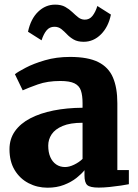

<svg xmlns="http://www.w3.org/2000/svg" viewBox="-20 -820 612 850"><path d="M190.5 11Q145 11 106.5 -9Q68 -29 45 -67Q22 -105 22 -159.5Q22 -205 46.2 -239.2Q70.5 -273.5 114.2 -296.2Q158 -319 217 -330.8Q276 -342.5 345.5 -343V-363Q345.5 -397.5 338.2 -419Q331 -440.5 309.8 -451Q288.5 -461.5 247 -461.5Q190 -461.5 147.2 -446.2Q104.5 -431 80.5 -420L46 -491.5Q59 -502 93.8 -520.2Q128.5 -538.5 179 -553.2Q229.5 -568 290 -568Q369.5 -568 415 -545.2Q460.5 -522.5 480 -477Q499.5 -431.5 499.5 -363V-67H550.5V-4.5Q539 -2 515.5 1.5Q492 5 465.2 7.8Q438.5 10.5 417 10.5Q378.5 10.5 366.2 -0.8Q354 -12 354 -43.5V-66.5Q341.5 -50.5 318.5 -32.2Q295.5 -14 263.2 -1.5Q231 11 190.5 11ZM268 -80.5Q286.5 -80.5 308.2 -91Q330 -101.5 345.5 -116.5V-276.5Q290.5 -276.5 257 -262.2Q223.5 -248 208.5 -225.2Q193.5 -202.5 193.5 -175.5Q193.5 -145.5 202.8 -124.5Q212 -103.5 228.8 -92Q245.5 -80.5 268 -80.5ZM104 -679.5Q116 -736.5 148.8 -768Q181.5 -799.5 224 -799.5Q251 -799.5 268.8 -789.5Q286.5 -779.5 300 -766.5Q313.5 -753.5 326 -743.5Q338.5 -733.5 354.5 -733Q376 -732.5 389.5 -749.8Q403 -767 411 -793.5L471 -755.5Q460 -701 427 -668Q394 -635 350.5 -635Q323.5 -635 306.2 -645Q289 -655 276.5 -668.2Q264 -681.5 251.2 -691.5Q238.5 -701.5 221 -701.5Q199 -701.5 185.8 -685Q172.5 -668.5 164 -641.5Z"/></svg>

Font: Merriweather 20pt Black
Style: Regular
Weight: 900
Version: Version 2.100